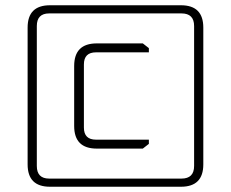

<svg xmlns="http://www.w3.org/2000/svg" viewBox="-20 -710 878 730"><path d="M85 -85V-605Q85 -690 170 -690H668Q753 -690 753 -605V-85Q753 0 668 0H170Q85 0 85 -85ZM120 -79Q120 -31 167 -31H670Q718 -31 718 -79V-611Q718 -659 670 -659H167Q120 -659 120 -611ZM262 -231V-459Q262 -545 348 -545H523L546 -527V-511H345Q299 -511 299 -465V-225Q299 -179 345 -179H546V-163L523 -145H348Q262 -145 262 -231Z"/></svg>

Font: Oxanium ExtraLight ExtraLight
Style: Regular
Weight: 250
Version: Version 2.000